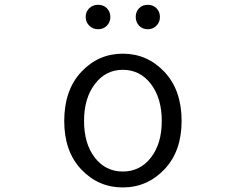

<svg xmlns="http://www.w3.org/2000/svg" viewBox="-20 -781 1040 813"><path d="M252 -268.6Q252 -399.4 324.2 -476.6Q396.5 -553.7 500 -553.7Q603.5 -553.7 676.3 -476.6Q749 -399.4 749 -268.6Q749 -140.6 676.3 -64Q603.5 12.7 500 12.7Q396.5 12.7 324.2 -63.5Q252 -139.6 252 -268.6ZM665 -268.6Q665 -365.2 619.1 -425.3Q573.2 -485.4 500 -485.4Q427.7 -485.4 381.8 -425.3Q335.9 -365.2 335.9 -268.6Q335.9 -172.9 381.3 -113.8Q426.8 -54.7 500 -54.7Q573.2 -54.7 619.1 -113.8Q665 -172.9 665 -268.6ZM342.8 -709Q342.8 -731.4 357.9 -746.1Q373 -760.7 395.5 -760.7Q418 -760.7 432.6 -746.1Q447.3 -731.4 447.3 -709Q447.3 -687.5 432.6 -672.4Q418 -657.2 395.5 -657.2Q373 -657.2 357.9 -672.4Q342.8 -687.5 342.8 -709ZM554.7 -709Q554.7 -731.4 568.8 -746.1Q583 -760.7 605.5 -760.7Q627.9 -760.7 642.6 -746.1Q657.2 -731.4 657.2 -709Q657.2 -687.5 642.6 -672.4Q627.9 -657.2 605.5 -657.2Q583 -657.2 568.8 -672.4Q554.7 -687.5 554.7 -709Z"/></svg>

Font: GenEi Gothic M SemiLight
Style: Regular
Weight: 350
Designer: o_tamon (Modified); [Source Han Sans]
Ryoko NISHIZUKA  (kana & ideographs); Paul D. Hunt (Latin, Greek & Cyrillic); Wenl
Version: Version 1.1a;Original Version 1.004